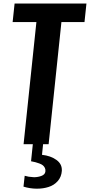

<svg xmlns="http://www.w3.org/2000/svg" viewBox="-20 -830 518 1105"><path d="M115.2 244.1 122.1 181.6Q144.5 188.5 170.9 189.5Q174.3 189.5 177.2 189.9Q199.2 189.5 217.8 182.6Q239.3 174.8 241.2 157.2Q242.7 145.5 238.3 136.5Q233.9 127.4 226.8 121.6Q219.7 115.7 206.5 110.8Q193.4 106 183.8 103.5Q174.3 101.1 158.7 98.1L168.9 0H228L221.7 61Q271.5 66.4 304.7 90.3Q335.9 112.8 335.9 147.9Q335.9 150.4 335.9 153.3Q333.5 188 312.3 212.2Q291 236.3 259.3 246.1Q229 255.9 193.4 255.9Q191.4 255.9 189.5 255.9Q151.4 255.4 115.2 244.1ZM115.7 0 189.5 -703.1H52.7L64 -809.6H477.5L466.3 -703.1H333.5L259.8 0Z"/></svg>

Font: Oswald
Style: Medium
Weight: 500
Designer: Vernon Adams
Foundry: Vernon Adams
Version: 3.0; ttfautohint (v0.94.23-7a4d-dirty) -l 8 -r 50 -G 150 -x 